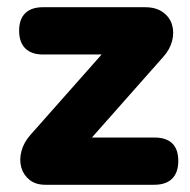

<svg xmlns="http://www.w3.org/2000/svg" viewBox="-20 -512 527 532"><path d="M106 0Q79 0 62 -13.5Q45 -27 39 -48Q33 -69 39.5 -93.5Q46 -118 65 -139L297 -401V-361H99Q67 -361 50 -378Q33 -395 33 -427Q33 -459 50 -475.5Q67 -492 99 -492H382Q412 -492 431 -478.5Q450 -465 456.5 -444Q463 -423 457 -399Q451 -375 432 -354L194 -85V-131H407Q474 -131 474 -66Q474 -34 457 -17Q440 0 407 0Z"/></svg>

Font: Nunito ExtraLight Black
Style: Regular
Weight: 900
Version: Version 3.602